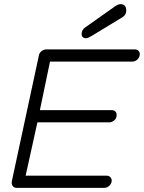

<svg xmlns="http://www.w3.org/2000/svg" viewBox="-20 -909 696 929"><path d="M397 -724Q375 -724 375 -745Q375 -762 389 -774L529 -873Q550 -889 563 -889Q591 -889 591 -857Q591 -838 573 -826L425 -736Q405 -724 397 -724ZM61 0Q48 0 41.5 -9Q35 -18 37 -31L168 -640Q170 -653 181 -661.5Q192 -670 204 -670H632Q644 -670 651 -662Q658 -654 656 -642Q654 -629 643.5 -620Q633 -611 620 -611H222L173 -376H521Q533 -376 539.5 -368Q546 -360 544 -348Q543 -335 532 -326Q521 -317 509 -317H161L104 -59H496Q508 -59 515 -50.5Q522 -42 520 -30Q518 -18 507.5 -9Q497 0 484 0Z"/></svg>

Font: Comic Neue
Style: Italic
Weight: 400
Italic angle: -12°
Designer: Craig Rozynski
Foundry: Craig Rozynski
Version: Version 2.003